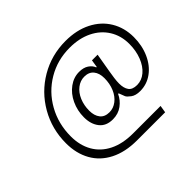

<svg xmlns="http://www.w3.org/2000/svg" viewBox="-190 -968 1391 1391"><g transform="rotate(-45 505.5 -273.0)"><path d="M109 -184Q109 -329 178.5 -450Q248 -571 367.5 -641Q487 -711 631 -711Q743 -711 827 -668.5Q911 -626 956 -551Q1001 -476 1001 -381Q1001 -294 969 -223Q937 -152 881.5 -111.5Q826 -71 757 -71Q711 -71 685 -90.5Q659 -110 653 -123Q647 -136 635 -170H629Q609 -126 568.5 -96Q528 -66 472 -66Q404 -66 369 -110.5Q334 -155 334 -225Q334 -294 362 -353.5Q390 -413 438 -448Q486 -483 542 -483Q587 -483 615 -464Q643 -445 653 -418H658L667 -476H725L700 -330Q695 -302 691 -271.5Q687 -241 687 -218Q687 -171 706 -144.5Q725 -118 772 -118Q820 -118 859 -151Q898 -184 920.5 -241.5Q943 -299 943 -369Q943 -453 902.5 -518Q862 -583 788.5 -619Q715 -655 617 -655Q492 -655 389.5 -594.5Q287 -534 228 -428.5Q169 -323 169 -194Q169 -103 208 -34.5Q247 34 322 71.5Q397 109 503 109H785L776 165H487Q368 165 282.5 121.5Q197 78 153 -1Q109 -80 109 -184ZM640 -321Q640 -372 615.5 -402Q591 -432 544 -432Q503 -432 468.5 -405.5Q434 -379 414.5 -333Q395 -287 395 -232Q395 -181 419 -150.5Q443 -120 491 -120Q532 -120 566.5 -146.5Q601 -173 620.5 -219Q640 -265 640 -321Z"/></g></svg>

Font: Be Vietnam Light
Style: Italic
Weight: 300
Italic angle: -9.222°
Designer: Gabriel Lam
Foundry: TypeRant
Version: Version 3.000